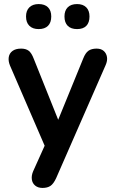

<svg xmlns="http://www.w3.org/2000/svg" viewBox="-20 -736 566 944"><path d="M189 188Q167 188 153 176.5Q139 165 136.5 146Q134 127 143 106L211 -45V7L29 -414Q20 -436 23 -455Q26 -474 41.5 -485.5Q57 -497 84 -497Q107 -497 121 -486.5Q135 -476 146 -447L281 -110H251L389 -448Q400 -476 415 -486.5Q430 -497 455 -497Q477 -497 490 -485.5Q503 -474 506 -455.5Q509 -437 499 -415L256 140Q243 168 228 178Q213 188 189 188ZM359 -593Q329 -593 313 -609Q297 -625 297 -655Q297 -684 313 -700Q329 -716 359 -716Q388 -716 404 -700Q420 -684 420 -655Q420 -625 404.5 -609Q389 -593 359 -593ZM170 -593Q141 -593 124.5 -609Q108 -625 108 -655Q108 -684 124.5 -700Q141 -716 170 -716Q200 -716 216 -700Q232 -684 232 -655Q232 -625 216 -609Q200 -593 170 -593Z"/></svg>

Font: Nunito ExtraLight
Style: Regular
Weight: 200
Designer: Vernon Adams
Foundry: Vernon Adams
Version: Version 3.602